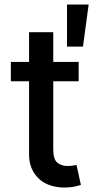

<svg xmlns="http://www.w3.org/2000/svg" viewBox="-20 -818 424 845"><path d="M326.2 -545.4V-460.4H214.4V-160.2Q214.4 -117.7 231.7 -102.5Q249 -87.4 279.3 -87.4Q294.9 -87.4 316.9 -91.8L335.9 -4.4Q304.7 6.8 267.1 7.3Q224.1 8.3 188.5 -7.1Q152.8 -22.5 130.4 -56.4Q107.9 -90.3 107.9 -138.2V-460.4H27.8V-545.4H107.9V-676.3H214.4V-545.4ZM274.9 -612.8V-797.9H370.1L345.2 -612.8Z"/></svg>

Font: Karasuma Gothic
Style: Regular
Weight: 500
Designer: Rasmus Andersson / Ryoko Nishizuka
Foundry: Genbu
Version: Version 1.00